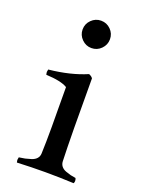

<svg xmlns="http://www.w3.org/2000/svg" viewBox="-130 -728 589 792"><g transform="rotate(20 164.5 -331.5)"><path d="M37.1 -401.9Q131.8 -411.6 202.1 -441.9Q214.4 -437 219.2 -429.2Q219.2 -175.8 223.1 -66.9Q223.6 -54.2 230.7 -45.2Q237.8 -36.1 251 -31.2Q264.2 -26.4 272.9 -24.2Q281.7 -22 295.9 -20Q298.8 -14.2 298.8 -7.8Q298.8 -1.5 295.9 2.9Q231.4 0 170.9 0Q111.3 0 46.9 2.9Q44.9 -4.9 44.9 -7.8Q44.9 -10.3 46.9 -20Q63 -22 73.2 -24.2Q83.5 -26.4 98.6 -31.2Q113.8 -36.1 121.6 -45.2Q129.4 -54.2 129.9 -66.9Q131.8 -115.2 131.8 -184.1Q131.8 -207 131.3 -262.2Q130.9 -317.4 130.9 -358.9Q103 -376 37.1 -378.9Q35.2 -386.7 35.2 -391.1Q35.2 -394 37.1 -401.9ZM113.8 -606Q113.8 -630.9 131.6 -648.4Q149.4 -666 173.8 -666Q198.7 -666 216.3 -648.4Q233.9 -630.9 233.9 -606Q233.9 -581.5 216.3 -563.7Q198.7 -545.9 173.8 -545.9Q149.4 -545.9 131.6 -563.7Q113.8 -581.5 113.8 -606Z"/></g></svg>

Font: Jacques Francois
Style: Regular
Weight: 400
Designer: Manvel Shmavonyan, Alexei Vanyashin
Foundry: Cyreal (www.cyreal.org)
Version: Version 1.003